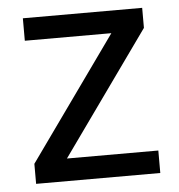

<svg xmlns="http://www.w3.org/2000/svg" viewBox="-44 -587 586 630"><g transform="rotate(-5 248.5 -272.5)"><path d="M50 -66 339 -471H54V-545H447V-479L158 -74H459V0H50Z"/></g></svg>

Font: Application
Style: Regular
Weight: 400
Designer: Wei Huang
Foundry: Wei Huang
Version: Version 0.012